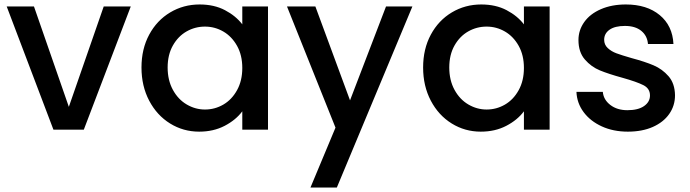

<svg xmlns="http://www.w3.org/2000/svg" viewBox="-20 -580 3088 859"><path d="M288 -102 444 -551H565L355 0H219L10 -551H132Z M613 -278Q613 -361 647.5 -425Q682 -489 741.5 -524.5Q801 -560 873 -560Q938 -560 986.5 -534.5Q1035 -509 1064 -471V-551H1179V0H1064V-82Q1035 -43 985 -17Q935 9 871 9Q800 9 741 -27.5Q682 -64 647.5 -129.5Q613 -195 613 -278ZM1064 -276Q1064 -333 1040.5 -375Q1017 -417 979 -439Q941 -461 897 -461Q853 -461 815 -439.5Q777 -418 753.5 -376.5Q730 -335 730 -278Q730 -221 753.5 -178Q777 -135 815.5 -112.5Q854 -90 897 -90Q941 -90 979 -112Q1017 -134 1040.5 -176.5Q1064 -219 1064 -276Z M1825 -551 1487 259H1369L1481 -9L1264 -551H1391L1546 -131L1707 -551Z M1873 -278Q1873 -361 1907.5 -425Q1942 -489 2001.5 -524.5Q2061 -560 2133 -560Q2198 -560 2246.5 -534.5Q2295 -509 2324 -471V-551H2439V0H2324V-82Q2295 -43 2245 -17Q2195 9 2131 9Q2060 9 2001 -27.5Q1942 -64 1907.5 -129.5Q1873 -195 1873 -278ZM2324 -276Q2324 -333 2300.5 -375Q2277 -417 2239 -439Q2201 -461 2157 -461Q2113 -461 2075 -439.5Q2037 -418 2013.5 -376.5Q1990 -335 1990 -278Q1990 -221 2013.5 -178Q2037 -135 2075.5 -112.5Q2114 -90 2157 -90Q2201 -90 2239 -112Q2277 -134 2300.5 -176.5Q2324 -219 2324 -276Z M2789 9Q2724 9 2672.5 -14.5Q2621 -38 2591 -78.5Q2561 -119 2559 -169H2677Q2680 -134 2710.5 -110.5Q2741 -87 2787 -87Q2835 -87 2861.5 -105.5Q2888 -124 2888 -153Q2888 -184 2858.5 -199Q2829 -214 2765 -232Q2703 -249 2664 -265Q2625 -281 2596.5 -314Q2568 -347 2568 -401Q2568 -445 2594 -481.5Q2620 -518 2668.5 -539Q2717 -560 2780 -560Q2874 -560 2931.5 -512.5Q2989 -465 2993 -383H2879Q2876 -420 2849 -442Q2822 -464 2776 -464Q2731 -464 2707 -447Q2683 -430 2683 -402Q2683 -380 2699 -365Q2715 -350 2738 -341.5Q2761 -333 2806 -320Q2866 -304 2904.5 -287.5Q2943 -271 2971 -239Q2999 -207 3000 -154Q3000 -107 2974 -70Q2948 -33 2900.5 -12Q2853 9 2789 9Z"/></svg>

Font: MSTAGE Medium
Style: Regular
Weight: 500
Designer: Ninad Kale (Devanagari), Jonny Pinhorn (Latin)
Foundry: Indian Type Foundry
Version: 4.004